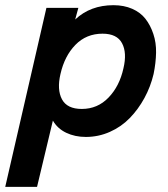

<svg xmlns="http://www.w3.org/2000/svg" viewBox="-51 -518 646 740"><path d="M-30.8 202.1 127.9 -487.8H251L238.8 -442.9Q297.4 -498 386.2 -498Q426.8 -498 458.5 -484.1Q490.2 -470.2 509.5 -445.6Q528.8 -420.9 540 -387.2Q551.3 -353.5 550.5 -314.7Q549.8 -275.9 541 -232.9Q529.3 -183.6 505.6 -140.1Q481.9 -96.7 449.2 -63Q416.5 -29.3 372.6 -9.8Q328.6 9.8 279.8 9.8Q237.8 9.8 204.1 -6.3Q170.4 -22.5 152.8 -53.2L91.8 202.1ZM264.2 -98.1Q325.2 -98.1 367.4 -142.1Q409.7 -186 424.8 -254.9Q439 -314.5 419.4 -351.3Q399.9 -388.2 344.2 -388.2Q281.7 -388.2 239.7 -345.2Q197.8 -302.2 182.1 -232.9Q168 -172.9 187.7 -135.5Q207.5 -98.1 264.2 -98.1Z"/></svg>

Font: HK Grotesk Legacy
Style: Bold Italic
Weight: 700
Italic angle: -13°
Designer: Alfredo Marco Pradil
Foundry: Hanken Design Co.
Version: Version 2.022;PS 002.022;hotconv 1.0.88;makeotf.lib2.5.64775